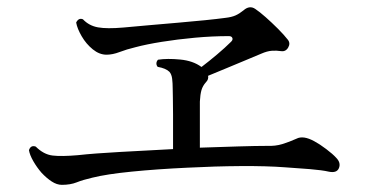

<svg xmlns="http://www.w3.org/2000/svg" viewBox="-20 -630 1040 537"><path d="M153 -113Q139 -113 124.5 -122.5Q110 -132 96 -147Q83 -162 73 -179.5Q63 -197 61 -210Q66 -225 80 -220Q102 -198 127 -195Q152 -192 198 -196Q243 -201 315.5 -205Q388 -209 464 -213Q464 -232 464 -258Q464 -284 464 -310.5Q464 -337 463.5 -357Q463 -377 463 -383Q463 -397 461.5 -409.5Q460 -422 454 -429Q444 -439 421 -443Q417 -448 417.5 -453.5Q418 -459 422 -463Q448 -467 484 -463.5Q520 -460 543 -443H544Q565 -459 587.5 -478Q610 -497 625 -512Q632 -518 630 -523.5Q628 -529 620 -529Q574 -529 525 -524.5Q476 -520 432.5 -513Q389 -506 359 -498Q334 -492 314.5 -484.5Q295 -477 278 -477Q258 -477 239.5 -492Q221 -507 208.5 -528.5Q196 -550 193 -567Q200 -581 212 -576Q229 -558 254 -553.5Q279 -549 325 -553Q357 -556 397 -559.5Q437 -563 478 -566.5Q519 -570 553.5 -573.5Q588 -577 610 -580Q628 -582 639 -587Q650 -592 661 -601Q678 -616 694 -605Q706 -597 723 -582Q740 -567 757 -550Q774 -533 785 -519Q793 -509 786 -497Q779 -485 766 -487Q753 -489 740 -488Q727 -487 711 -480Q694 -473 668 -462Q642 -451 614 -439.5Q586 -428 562 -418Q564 -408 556 -400Q547 -390 543.5 -378Q540 -366 539 -346V-217Q598 -219 647.5 -220.5Q697 -222 726 -222Q750 -221 769.5 -227Q789 -233 809 -242Q828 -252 859 -235Q874 -227 892.5 -213Q911 -199 920 -189Q934 -175 928 -160Q922 -145 899 -150Q882 -154 846.5 -157Q811 -160 778 -162Q726 -166 653.5 -165.5Q581 -165 504 -161Q419 -157 348.5 -150Q278 -143 238 -133Q212 -127 194.5 -120Q177 -113 153 -113Z"/></svg>

Font: Zen Old Mincho Medium
Style: Regular
Weight: 500
Designer: Yoshimichi Ohira
Foundry: Positype
Version: Version 1.500